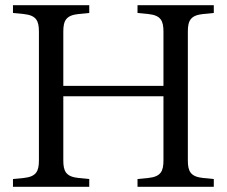

<svg xmlns="http://www.w3.org/2000/svg" viewBox="-20 -720 874 740"><path d="M30 0H324V-30L283 -34C234 -39 224 -60 224 -102V-349H610V-102C610 -60 600 -39 551 -34L510 -30V0H804V-30L763 -34C714 -39 704 -60 704 -102V-598C704 -640 714 -661 763 -666L804 -670V-700H510V-670L551 -666C600 -661 610 -640 610 -598V-389H224V-598C224 -640 234 -661 283 -666L324 -670V-700H30V-670L71 -666C120 -661 130 -640 130 -598V-102C130 -60 120 -39 71 -34L30 -30Z"/></svg>

Font: Hedvig Letters Serif 24pt
Style: Regular
Weight: 400
Designer: Alexander Örn & Tor Weibull
Foundry: Kanon Foundry
Version: Version 1.000